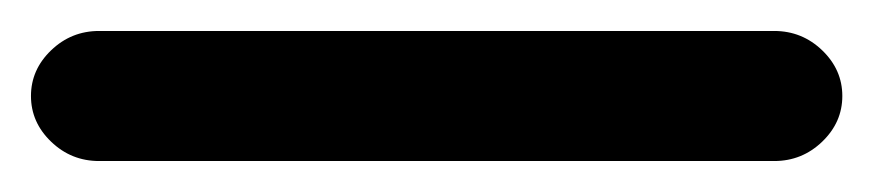

<svg xmlns="http://www.w3.org/2000/svg" viewBox="-32 15 564 124"><path d="M468 119H32Q14 119 1 106.5Q-12 94 -12 77Q-12 60 1 47.5Q14 35 32 35H468Q486 35 499 47.5Q512 60 512 77Q512 94 499 106.5Q486 119 468 119Z"/></svg>

Font: Hoogli
Style: Bold
Weight: 700
Designer: Anand Singh Naorem
Foundry: Brand New Type
Version: Version 1.00 b007